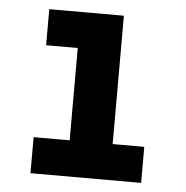

<svg xmlns="http://www.w3.org/2000/svg" viewBox="-43 -562 587 605"><g transform="rotate(5 250.0 -260.0)"><path d="M75 0V-114H189V-406H89V-520H325V-114H425V0Z"/></g></svg>

Font: Iosevka Term Curly Heavy
Style: Regular
Weight: 900
Designer: Belleve Invis
Foundry: Belleve Invis
Version: Version 32.3.0